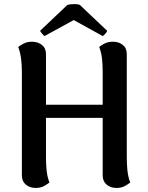

<svg xmlns="http://www.w3.org/2000/svg" viewBox="-20 -914 733 948"><path d="M207 -135Q207 -106 210 -74Q213 -42 224 -13Q216 -6 198.5 4Q181 14 156 14Q127 14 107.5 -2.5Q88 -19 88 -48V-560Q88 -590 84.5 -621Q81 -652 70 -682Q78 -689 96 -698.5Q114 -708 138 -708Q167 -708 187 -692Q207 -676 207 -647ZM606 -135Q606 -106 609 -74Q612 -42 623 -13Q615 -6 597.5 4Q580 14 555 14Q526 14 506.5 -2.5Q487 -19 487 -48V-560Q487 -590 484 -621Q481 -652 470 -682Q477 -689 495 -698.5Q513 -708 538 -708Q567 -708 586.5 -692Q606 -676 606 -647ZM161 -397H524V-332H161ZM375 -889 509 -762Q509 -758 501 -748.5Q493 -739 487 -736L344 -815L200 -736Q195 -739 187 -748.5Q179 -758 178 -762L312 -889Q318 -892 331 -893Q344 -894 356.5 -893.5Q369 -893 375 -889Z"/></svg>

Font: Arima SemiBold
Style: Regular
Weight: 600
Designer: Joana Correia and Natanael Gama
Foundry: NDISCOVER
Version: Version 1.101;gftools[0.9.23]